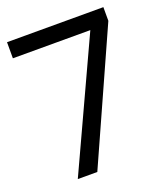

<svg xmlns="http://www.w3.org/2000/svg" viewBox="-132 -805 776 897"><g transform="rotate(-20 255.5 -357.0)"><path d="M100 0 393 -634H8V-714H487V-646L197 0Z"/></g></svg>

Font: Noto IKEA Latin
Style: Regular
Weight: 400
Designer: Monotype Design Team
Foundry: Monotype Imaging Inc.
Version: Version 1.0